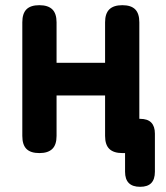

<svg xmlns="http://www.w3.org/2000/svg" viewBox="-20 -580 640 740"><path d="M132 10Q98 10 82 -6Q66 -22 66 -56V-494Q66 -528 82 -544Q98 -560 131.5 -560Q165 -560 181.5 -544Q198 -528 198 -494V-338H385V-494Q385 -528 401.5 -544Q418 -560 451.5 -560Q485 -560 501 -544Q517 -528 517 -494V-122H520Q549 -122 563 -107.5Q577 -93 577 -65V82Q577 111 563 125.5Q549 140 520 140Q491 140 476.5 125.5Q462 111 462 82V10H452Q418 10 401.5 -6Q385 -22 385 -56V-212H198V-56Q198 -22 181.5 -6Q165 10 132 10Z"/></svg>

Font: Maple Mono NL
Style: Bold
Weight: 700
Monospace: yes
Designer: subframe7536
Version: Version 7.000